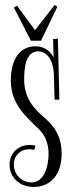

<svg xmlns="http://www.w3.org/2000/svg" viewBox="-20 -751 287 763"><path d="M210 -597 191 -596 193 -523C178 -551 153 -567 121 -567C62 -567 23 -520 23 -431C23 -337 84 -287 136 -236C157 -216 173 -183 173 -140C173 -95 158 -26 105 -26C66 -26 35 -58 35 -97C35 -133 61 -158 97 -158C103 -158 110 -157 116 -155L121 -172C114 -174 106 -175 98 -175C53 -175 18 -143 18 -97C18 -43 61 -8 113 -8C184 -8 225 -61 225 -139C225 -197 207 -240 156 -284C124 -311 76 -355 76 -434C76 -479 81 -547 132 -547C176 -547 193 -494 194 -457L197 -355H216ZM208 -724 197 -731 119 -631 48 -728 35 -721 103 -589H143Z"/></svg>

Font: Bigelow Rules
Style: Regular
Weight: 400
Designer: Astigmatic (AOETI)
Foundry: Astigmatic (AOETI)
Version: Version 1.000